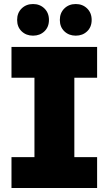

<svg xmlns="http://www.w3.org/2000/svg" viewBox="-20 -933 539 953"><path d="M349 -547V-153H462V0H37V-153H151V-547H37V-700H462V-547ZM65 -834Q65 -869 87.5 -891Q110 -913 144 -913Q178 -913 200.5 -891Q223 -869 223 -834Q223 -799 200.5 -777.5Q178 -756 144 -756Q110 -756 87.5 -777.5Q65 -799 65 -834ZM277 -834Q277 -869 299.5 -891Q322 -913 356 -913Q390 -913 412.5 -891Q435 -869 435 -834Q435 -799 412.5 -777.5Q390 -756 356 -756Q322 -756 299.5 -777.5Q277 -799 277 -834Z"/></svg>

Font: Montserrat Alternates ExtraBold
Style: Regular
Weight: 800
Designer: Julieta Ulanovsky
Foundry: Julieta Ulanovsky
Version: Version 7.200